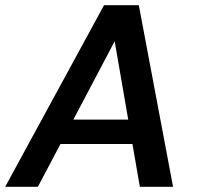

<svg xmlns="http://www.w3.org/2000/svg" viewBox="-40 -720 758 740"><path d="M-20 0 361 -700H495L627 0H499L402 -561L106 0ZM122 -165 171 -259H519L534 -165Z"/></svg>

Font: DM Sans 10pt SemiBold
Style: Italic
Weight: 600
Italic angle: -10°
Version: Version 4.004;gftools[0.9.30]